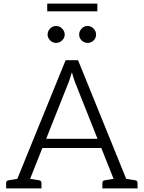

<svg xmlns="http://www.w3.org/2000/svg" viewBox="-20 -1045 797 1065"><path d="M730 -45Q743 -44 743 -29V0H548V-29Q548 -44 561 -45L610 -53L542 -224H215L147 -53L197 -45Q210 -43 210 -29V0H14V-29Q14 -43 27 -45L76 -53L344 -711H413L680 -53ZM236 -275H521L395 -592Q386 -617 379 -644L362 -592ZM291 -807Q272 -807 258 -821Q244 -835 244 -853Q244 -872 258 -886.5Q272 -901 291 -901Q310 -901 324.5 -886.5Q339 -872 339 -853Q339 -835 324.5 -821Q310 -807 291 -807ZM466 -807Q447 -807 433 -820.5Q419 -834 419 -853Q419 -872 433 -886.5Q447 -901 466 -901Q485 -901 499 -886.5Q513 -872 513 -853Q513 -834 499 -820.5Q485 -807 466 -807ZM520 -982H242V-1025H520Z"/></svg>

Font: Aleo Light
Style: Regular
Weight: 300
Designer: Alessio Laiso
Foundry: Alessio Laiso
Version: Version 2.000